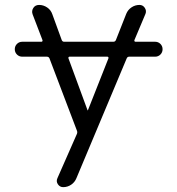

<svg xmlns="http://www.w3.org/2000/svg" viewBox="-20 -562 720 779"><path d="M70.3 -332Q57.6 -332 48.8 -340.8Q40 -349.6 40 -362.3Q40 -375 48.8 -383.8Q57.6 -392.6 70.3 -392.6H148.4Q150.4 -392.6 151.9 -394.5Q153.3 -396.5 152.3 -399.4L112.3 -503.9Q107.4 -517.6 115.2 -529.8Q123 -542 138.7 -542Q156.2 -542 171.4 -531.7Q186.5 -521.5 192.4 -503.9L230.5 -399.4Q233.4 -392.6 240.2 -392.6H439.5Q447.3 -392.6 450.2 -399.4L492.2 -505.9Q499 -522.5 513.7 -532.2Q528.3 -542 545.9 -542Q559.6 -542 567.4 -530.3Q575.2 -518.6 570.3 -505.9L525.4 -399.4Q524.4 -396.5 525.9 -394.5Q527.3 -392.6 529.3 -392.6H609.4Q622.1 -392.6 630.9 -383.8Q639.6 -375 639.6 -362.3Q639.6 -349.6 630.9 -340.8Q622.1 -332 609.4 -332H503.9Q497.1 -332 494.1 -325.2L290 161.1Q283.2 177.7 268.6 187.5Q253.9 197.3 236.3 197.3Q222.7 197.3 214.8 185.5Q207 173.8 212.9 161.1L292 -18.6Q294.9 -25.4 292 -32.2L180.7 -325.2Q177.7 -332 169.9 -332ZM335 -115.2Q335 -114.3 335.9 -114.3Q336.9 -114.3 336.9 -115.2L419.9 -325.2Q420.9 -328.1 419.4 -330.1Q418 -332 416 -332H261.7Q259.8 -332 258.3 -330.1Q256.8 -328.1 257.8 -325.2Z"/></svg>

Font: Gen Jyuu Gothic Normal
Style: Regular
Weight: 300
Designer: [Source Han Sans]
Ryoko NISHIZUKA  (kana & ideographs); Paul D. Hunt (Latin, Greek & Cyrillic); Wenlong ZHANG  (bopomofo
Version: Version 1.002.20150607